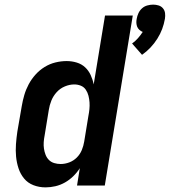

<svg xmlns="http://www.w3.org/2000/svg" viewBox="-20 -802 734 830"><path d="M594 -565 551 -614Q565 -624 576.5 -637Q588 -650 597 -664Q589 -667 582.5 -673Q576 -679 573 -686.5Q570 -694 569.5 -703Q569 -712 571 -721Q573 -733 578.5 -745Q584 -757 594 -766Q604 -775 617 -778.5Q630 -782 642 -782Q654 -782 665.5 -778.5Q677 -775 684.5 -766Q692 -757 693.5 -745Q695 -733 693 -721Q689 -698 681 -676.5Q673 -655 660 -634.5Q647 -614 630.5 -596.5Q614 -579 594 -565ZM177 8Q149 8 124.5 -1.5Q100 -11 84 -30.5Q68 -50 60 -74.5Q52 -99 49.5 -125Q47 -151 49 -178.5Q51 -206 55 -233L74 -343Q78 -367 85 -391Q92 -415 104 -437.5Q116 -460 133.5 -479.5Q151 -499 173 -512.5Q195 -526 219.5 -532Q244 -538 268 -538Q291 -538 312 -531.5Q333 -525 348 -511Q363 -497 372 -477.5Q381 -458 385 -437L434 -735H554L433 0H313L325 -75Q313 -56 296.5 -40Q280 -24 260.5 -13Q241 -2 219.5 3Q198 8 177 8ZM242 -93Q261 -93 279.5 -100Q298 -107 312 -121Q326 -135 333.5 -153Q341 -171 344 -190L362 -300Q365 -315 366.5 -330Q368 -345 367 -359.5Q366 -374 362.5 -388Q359 -402 351 -414Q343 -426 329.5 -431.5Q316 -437 301 -437Q281 -437 260.5 -428.5Q240 -420 225 -403.5Q210 -387 202 -367Q194 -347 191 -327L173 -217Q170 -202 169 -187.5Q168 -173 170 -159.5Q172 -146 177 -133Q182 -120 191.5 -110.5Q201 -101 214.5 -97Q228 -93 242 -93Z"/></svg>

Font: Iosevka Curly Extended Oblique
Style: Bold
Weight: 700
Width: 7
Italic angle: -9°
Monospace: yes
Designer: Belleve Invis
Foundry: Belleve Invis
Version: Version 11.1.0; ttfautohint (v1.8.3)